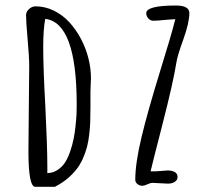

<svg xmlns="http://www.w3.org/2000/svg" viewBox="-20 -684 794 709"><path d="M82 -538.6Q87.9 -472.2 87.9 -439.9Q87.9 -387.7 86.4 -282.7Q85 -178.2 85 -125Q85 5.9 110.4 5.9H182.6Q208 -7.3 229 -24.4Q249.5 -42 262.9 -59.3Q276.4 -76.7 286.1 -98.6Q295.9 -121.1 301.3 -141.4Q306.6 -161.6 309.6 -188.5Q312.5 -213.9 313.2 -234.6Q314 -255.4 314 -289.1V-344.2L314.9 -370.6L315.9 -394.5Q315.9 -431.6 306.6 -468.3Q297.4 -505.4 279.3 -539.8Q261.2 -574.2 236.3 -601.6Q211.4 -628.9 178.7 -644.8Q146 -660.6 111.3 -660.6Q98.1 -660.6 87.2 -650.6Q76.2 -640.6 76.2 -627.9Q76.2 -604.5 82 -538.6ZM147.5 -289.6Q139.6 -432.1 139.6 -510.3Q139.6 -574.7 147 -614.3Q263.2 -600.6 263.2 -298.8Q263.2 -275.9 262.7 -264.2Q261.7 -245.1 259 -219.2Q256.3 -193.4 252 -171.9Q247.1 -147.5 238.8 -123.8Q230.5 -100.1 220.2 -84Q208.5 -66.4 191.4 -55.7Q174.3 -44.9 154.8 -44.9V-68.8Q154.8 -142.6 147.5 -289.6ZM571.3 -421.4Q525.4 -272.9 502.4 -176.8Q479.5 -80.6 479.5 -20.5Q479.5 -10.7 487.5 -4.4Q495.6 2 506.3 2Q512.2 2 524.4 -3.4Q536.1 -8.8 542 -8.8Q552.2 -8.8 571.8 -7.3Q591.8 -5.9 601.1 -5.9Q615.2 -5.9 625.5 -12.5Q635.7 -19 635.7 -30.3Q635.7 -54.7 595.2 -54.7V-54.2Q588.4 -54.2 574.2 -52.7Q560.5 -51.3 553.2 -51.3H536.1Q539.1 -65.9 579.6 -223.6Q619.6 -378.9 631.8 -455.6Q635.3 -478.5 657.7 -540.5Q679.2 -601.1 679.2 -635.7Q679.2 -663.6 629.9 -663.6Q520 -663.6 520 -635.3Q520 -624.5 527.8 -616Q535.6 -607.4 545.9 -607.4Q561 -607.4 588.4 -610.4L627.4 -613.3Q611.8 -551.3 571.3 -421.4Z"/></svg>

Font: Amatica SC
Style: Bold
Weight: 400
Designer: Vernon Adams, Ben Nathan
Foundry: newtypography
Version: Version 2.000